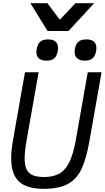

<svg xmlns="http://www.w3.org/2000/svg" viewBox="-20 -1183 660 1211"><path d="M50.5 -184.5Q50.5 -233 62 -299L137.5 -727H223.5L147.5 -295.5Q135.5 -228 135.5 -184Q135.5 -139.5 148.2 -114Q161 -88.5 187.5 -77.5Q214 -66.5 258 -66.5Q316.5 -66.5 354.8 -88.2Q393 -110 417.8 -161Q442.5 -212 458.5 -301.5L533.5 -727H620.5L544 -293Q524 -179 493.2 -115.2Q462.5 -51.5 406.5 -21.8Q350.5 8 255 8Q149 8 99.8 -38Q50.5 -84 50.5 -184.5ZM209.5 -855Q209.5 -864 212 -877.5Q218.5 -908 235.2 -921.2Q252 -934.5 283 -934.5Q314.5 -934.5 330.2 -920.5Q346 -906.5 346 -880Q346 -871 343.5 -857Q337.5 -827.5 321 -814Q304.5 -800.5 274 -800.5Q242.5 -800.5 226 -814.2Q209.5 -828 209.5 -855ZM450.5 -855.5Q450.5 -864 453 -877.5Q459.5 -908 476.5 -921.2Q493.5 -934.5 525 -934.5Q555 -934.5 571.5 -921.2Q588 -908 588 -880.5Q588 -871 585.5 -857Q579.5 -827.5 562.8 -814Q546 -800.5 515.5 -800.5Q483.5 -800.5 467 -814.8Q450.5 -829 450.5 -855.5ZM171.5 -1163H279L357.5 -1058.5L456 -1163H574L412 -987.5H280Z"/></svg>

Font: JuliaMono Italic
Style: Regular
Weight: 400
Italic angle: -9°
Monospace: yes
Designer: cormullion
Foundry: corm
Version: Version 0.049; ttfautohint (v1.8.4)